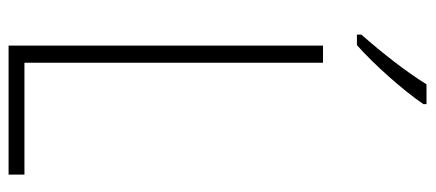

<svg xmlns="http://www.w3.org/2000/svg" viewBox="-296 -692 989 436"><g transform="rotate(90 198.0 -474.5)"><path d="M217 -942V-949H172C142 -901 102 -850 59 -801V-791H83C126 -829 185 -895 217 -942ZM84 0H377V-36H123V-714H84Z"/></g></svg>

Font: Noto Sans Ethiopic Condensed ExtraLight
Style: Regular
Weight: 200
Width: 3
Designer: Monotype Design Team
Foundry: Monotype Imaging Inc.
Version: Version 2.102